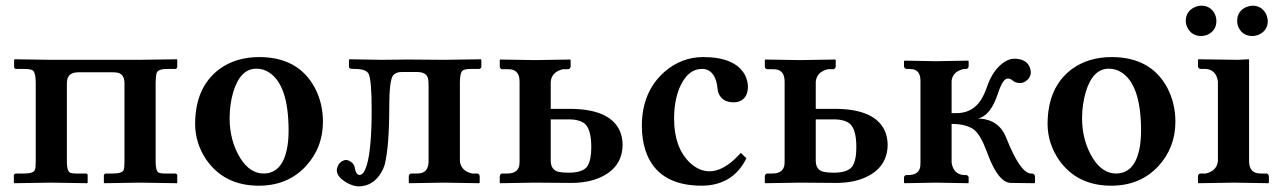

<svg xmlns="http://www.w3.org/2000/svg" viewBox="-20 -645 4510 677"><path d="M106 -353Q106 -391.1 93.8 -397.9Q84.5 -401.9 64.9 -401.9H35.2Q30.8 -403.8 29.8 -407.2V-434.1L32.2 -436L160.2 -434.1H252H377.9H472.2L604 -436L605 -434.1V-408.2Q603 -402.8 600.1 -401.9H568.8Q537.1 -401.9 532.2 -387.2Q529.3 -377 528.8 -354V-74.2Q528.8 -42 540 -36.1Q548.3 -32.7 568.8 -33.2H600.1Q604.5 -31.2 605 -26.9V-1L604 1L472.2 -1L348.1 1L346.2 -1V-27.8Q348.1 -32.2 352.1 -33.2H377.9Q411.1 -33.2 416 -45.9Q418.9 -54.2 418.9 -74.2V-351.1Q418.9 -387.2 388.2 -389.6Q383.3 -390.1 377.9 -390.1H256.8Q221.2 -390.1 216.8 -362.3Q215.8 -356.4 215.8 -351.1V-74.2Q215.8 -42 227.1 -36.1Q235.4 -32.7 255.9 -33.2H283.2Q289.1 -33.2 289.1 -26.9V-1L287.1 1L159.2 -1L30.8 1L28.8 -1V-27.8Q30.8 -32.2 35.2 -33.2H64.9Q98.1 -33.2 103 -45.9Q106 -54.2 106 -74.2Z M883.8 -402.8Q827.6 -402.8 802.7 -321.3Q790 -278.8 789.6 -229Q789.6 -148.4 827.6 -86.9Q861.3 -33.7 908.7 -33.2Q972.2 -33.2 990.7 -114.7Q997.6 -145 997.6 -184.1Q997.6 -347.2 927.2 -390.6Q907.7 -402.8 883.8 -402.8ZM668 -207Q668 -338.4 754.9 -402.3Q812 -443.4 893.6 -443.8Q1032.2 -443.8 1090.3 -335Q1118.7 -280.8 1118.7 -215.8Q1118.7 -124 1057.6 -58.1Q993.7 9.8 892.6 9.8Q772 9.8 708 -81.1Q668.5 -139.2 668 -207Z M1247.6 -27.8Q1235.4 -29.3 1231.4 -50.8Q1230 -69.3 1210 -78.6Q1203.6 -81.1 1198.2 -81.1Q1170.9 -74.7 1167.5 -44.9Q1167.5 -21 1203.1 -0.5Q1224.6 11.2 1243.2 12.2Q1294.9 12.2 1323.7 -35.6Q1332 -49.3 1336.4 -64Q1352.5 -128.9 1352.5 -266.1Q1352.5 -360.4 1365.7 -378.9Q1375.5 -390.6 1394.5 -391.1H1450.2Q1483.9 -391.1 1489.3 -368.2Q1491.2 -358.4 1491.2 -341.8V-77.1Q1491.2 -39.6 1462.9 -34.2Q1456.1 -33.2 1448.2 -33.2H1429.2Q1421.9 -31.2 1421.4 -23.9V-1L1423.3 1Q1424.3 1 1544.4 -1L1669.4 1L1671.4 -1V-23.9Q1669.9 -31.7 1663.6 -33.2H1644.5Q1605 -42.5 1601.6 -77.1V-355Q1601.6 -391.1 1613.3 -397.5Q1622.6 -401.9 1641.1 -401.9H1670.4Q1676.8 -403.8 1677.2 -409.2V-434.1L1675.3 -436Q1674.3 -436 1546.4 -434.1L1420.4 -435.1Q1419.4 -435.1 1325.2 -434.1L1213.4 -436L1210.4 -434.1V-411.1Q1210.4 -402.8 1219.7 -402.3Q1223.6 -402.3 1231.4 -401.9Q1269.5 -401.9 1279.3 -385.7Q1290.5 -364.7 1290.5 -258.8Q1290.5 -120.6 1273.4 -63Q1263.2 -28.8 1247.6 -27.8Z M2064.9 -126Q2064.9 -190.9 2040.5 -210Q2021.5 -223.6 1989.3 -224.1H1921.9V-79.1Q1921.9 -45.4 1949.7 -39.1Q1962.9 -36.1 1984.9 -36.1Q2035.6 -36.1 2051.3 -59.1Q2064.9 -80.6 2064.9 -126ZM1812 -77.1V-356.9Q1812 -394.5 1783.7 -399.9Q1776.9 -400.9 1769 -400.9H1750Q1742.7 -402.8 1742.2 -410.2V-433.1L1744.1 -435.1Q1745.1 -435.1 1865.2 -433.1L1990.2 -435.1L1992.2 -433.1V-410.2Q1990.7 -402.3 1983.9 -400.9H1964.8Q1925.3 -391.6 1921.9 -356.9V-261.2H1988.3Q2128.4 -261.2 2164.6 -185.5Q2174.8 -163.1 2175.3 -136.2Q2175.3 -52.2 2091.3 -17.1Q2049.3 0 1993.2 0L1865.2 -1L1744.1 1L1742.2 -1V-23.9Q1743.7 -32.2 1750 -33.2H1769Q1807.1 -33.2 1811.5 -64.5Q1812 -70.8 1812 -77.1Z M2611.8 -86.9Q2569.3 -0.5 2475.1 8.8Q2464.8 9.8 2455.1 9.8Q2296.9 9.8 2255.9 -114.7Q2243.2 -153.8 2243.2 -201.2Q2243.2 -320.8 2322.8 -391.6Q2382.3 -443.4 2459 -443.8Q2571.8 -443.8 2606.4 -381.3Q2616.7 -361.8 2617.2 -339.8Q2617.2 -297.9 2584.5 -286.6Q2575.7 -284.2 2566.9 -284.2Q2525.4 -284.2 2512.7 -318.8Q2510.7 -325.2 2510.3 -331.1Q2504.4 -394 2464.4 -401.4Q2460 -402.3 2455.1 -401.9Q2404.8 -401.9 2376.5 -336.4Q2356.9 -290 2356.9 -226.1Q2356.9 -124.5 2413.1 -70.8Q2444.8 -41.5 2481 -41Q2530.8 -41 2584 -97.2Q2588.4 -102.1 2592.3 -106Z M2999.5 -126Q2999.5 -190.9 2975.1 -210Q2956.1 -223.6 2923.8 -224.1H2856.4V-79.1Q2856.4 -45.4 2884.3 -39.1Q2897.5 -36.1 2919.4 -36.1Q2970.2 -36.1 2985.8 -59.1Q2999.5 -80.6 2999.5 -126ZM2746.6 -77.1V-356.9Q2746.6 -394.5 2718.3 -399.9Q2711.4 -400.9 2703.6 -400.9H2684.6Q2677.2 -402.8 2676.8 -410.2V-433.1L2678.7 -435.1Q2679.7 -435.1 2799.8 -433.1L2924.8 -435.1L2926.8 -433.1V-410.2Q2925.3 -402.3 2918.5 -400.9H2899.4Q2859.9 -391.6 2856.4 -356.9V-261.2H2922.9Q3063 -261.2 3099.1 -185.5Q3109.4 -163.1 3109.9 -136.2Q3109.9 -52.2 3025.9 -17.1Q2983.9 0 2927.7 0L2799.8 -1L2678.7 1L2676.8 -1V-23.9Q2678.2 -32.2 2684.6 -33.2H2703.6Q2741.7 -33.2 2746.1 -64.5Q2746.6 -70.8 2746.6 -77.1Z M3225.6 -71.8V-359.9Q3225.6 -394.5 3200.7 -400.4Q3192.4 -401.9 3182.6 -401.9H3175.8Q3168.9 -403.8 3167.5 -410.2V-429.2L3169.4 -431.2Q3170.4 -431.2 3279.8 -429.2L3393.6 -431.2L3395.5 -429.2V-410.2Q3394 -403.3 3387.7 -401.9H3378.4Q3338.9 -392.6 3335.4 -359.9V-246.1H3352.5Q3419.4 -246.1 3449.7 -312.5Q3455.1 -324.2 3459.5 -336.9Q3481.4 -401.4 3523.4 -427.7Q3540.5 -438 3556.6 -438Q3599.6 -438 3611.8 -405.8Q3614.3 -397.9 3614.7 -391.1Q3614.7 -368.7 3592.3 -356Q3584.5 -352.1 3577.6 -352.1Q3560.1 -352.5 3550.8 -360.8Q3544.4 -367.7 3533.7 -368.2Q3517.1 -368.2 3501.5 -323.2Q3500.5 -319.8 3499.5 -317.9Q3473.6 -236.3 3427.7 -227.1Q3502.9 -225.6 3528.8 -157.2Q3575.7 -39.1 3612.8 -33.2H3619.6Q3628.4 -31.2 3629.4 -23.9V-1L3627.4 1L3544.4 0Q3500 -1 3462.4 -102.5Q3460.9 -106.9 3458.5 -112.8Q3437 -170.4 3413.6 -188.5Q3386.2 -208 3335.4 -208V-71.8Q3341.8 -30.3 3378.4 -27.8H3387.7Q3394.5 -25.9 3395.5 -20V-1L3393.6 1Q3392.6 1 3279.8 -1L3169.4 1L3167.5 -1V-20Q3169.4 -26.9 3175.8 -27.8H3182.6Q3220.7 -27.8 3225.1 -59.1Q3225.6 -65.4 3225.6 -71.8Z M3889.6 -402.8Q3833.5 -402.8 3808.6 -321.3Q3795.9 -278.8 3795.4 -229Q3795.4 -148.4 3833.5 -86.9Q3867.2 -33.7 3914.6 -33.2Q3978 -33.2 3996.6 -114.7Q4003.4 -145 4003.4 -184.1Q4003.4 -347.2 3933.1 -390.6Q3913.6 -402.8 3889.6 -402.8ZM3673.8 -207Q3673.8 -338.4 3760.7 -402.3Q3817.9 -443.4 3899.4 -443.8Q4038.1 -443.8 4096.2 -335Q4124.5 -280.8 4124.5 -215.8Q4124.5 -124 4063.5 -58.1Q3999.5 9.8 3898.4 9.8Q3777.8 9.8 3713.9 -81.1Q3674.3 -139.2 3673.8 -207Z M4384.3 -434.1V-77.1Q4384.3 -37.6 4417 -33.7Q4422.4 -33.2 4427.2 -33.2H4446.3Q4453.1 -31.2 4454.1 -23.9V-1L4452.1 1Q4451.2 1 4331.1 -1L4206.1 1L4204.1 -1V-23.9Q4205.6 -32.2 4212.4 -33.2H4231.4Q4271 -42.5 4274.4 -77.1V-357.9Q4268.1 -399.4 4231.4 -401.9H4212.4Q4205.6 -403.8 4204.1 -410.2V-434.1L4206.1 -436Q4207 -436 4345.2 -434.1L4382.3 -436ZM4342.3 -570.8Q4342.3 -605 4373 -619.6Q4384.8 -624.5 4396 -625Q4429.7 -625 4444.8 -594.2Q4449.7 -582.5 4450.2 -570.8Q4450.2 -537.6 4418.9 -522.9Q4407.7 -518.1 4396 -518.1Q4361.8 -518.1 4347.2 -548.3Q4342.3 -559.6 4342.3 -570.8ZM4161.1 -570.8Q4161.1 -605 4192.4 -619.6Q4203.6 -624.5 4215.3 -625Q4249.5 -625 4264.2 -594.2Q4269 -582.5 4269 -570.8Q4269 -537.6 4238.3 -522.9Q4226.6 -518.1 4215.3 -518.1Q4181.6 -518.1 4166.5 -548.3Q4161.1 -559.6 4161.1 -570.8Z"/></svg>

Font: Linux Libertine O
Style: Semibold
Weight: 700
Designer: Philipp H. Poll
Foundry: Philipp H. Poll
Version: Version 5.0.0